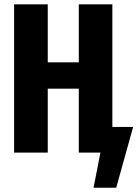

<svg xmlns="http://www.w3.org/2000/svg" viewBox="-20 -713 642 897"><path d="M504.9 -120.1H602.1L522.9 164.1H417L449.2 0H348.1V-298.8H203.1V0H45.9V-692.9H203.1V-421.9H348.1V-692.9H504.9Z"/></svg>

Font: Fira Sans Compressed
Style: Bold
Weight: 700
Width: 1
Designer: Carrois Corporate & Edenspiekermann AG
Foundry: Carrois Corporate GbR & Edenspiekermann AG
Version: Version 4.203;PS 004.203;hotconv 1.0.88;makeotf.lib2.5.64775